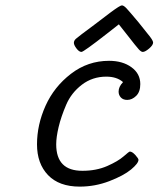

<svg xmlns="http://www.w3.org/2000/svg" viewBox="-20 -691 592 717"><path d="M118.2 -151.9Q118.2 -225.1 150.1 -296.1Q182.1 -367.2 245.1 -415.5Q308.1 -463.9 387.2 -463.9Q438 -463.9 470.9 -439.9Q503.9 -416 503.9 -377Q503.9 -348.1 488.5 -333Q473.1 -317.9 455.1 -317.9Q439.9 -317.9 431.4 -326.9Q422.9 -335.9 422.9 -349.1Q422.9 -367.2 439 -383.8V-384.8Q416 -404.8 377 -404.8Q325.2 -404.8 285.6 -374.5Q246.1 -344.2 227.1 -299.6Q208 -254.9 199 -217Q189.9 -179.2 189.9 -151.9Q189.9 -52.7 288.1 -53.2Q339.8 -53.2 380.4 -71Q420.9 -88.9 441.4 -106.9Q461.9 -125 464.8 -125Q473.6 -125 485.4 -112.1Q497.1 -99.1 497.1 -94.2Q497.1 -81.1 469.5 -58.1Q441.9 -35.2 388.4 -14.6Q335 5.9 277.8 5.9Q200.7 5.9 159.4 -37.1Q118.2 -80.1 118.2 -151.9ZM333 -599.1Q368.2 -626 392.1 -644Q428.2 -670.9 435.1 -670.9Q441.9 -670.9 451.9 -660.4Q461.9 -649.9 497.1 -607.9Q517.1 -583 529.8 -566.9Q551.8 -541 551.8 -532.2Q551.8 -522.5 536.9 -509.8Q522 -497.1 513.2 -497.1Q507.3 -497.1 498.8 -506.1Q490.2 -515.1 453.1 -563Q435.1 -585.9 423.8 -600.1Q406.7 -586.9 378.9 -564.9Q292 -497.1 284.2 -497.1Q275.4 -497.1 265.6 -510Q255.9 -522.9 255.9 -531Q255.9 -539.1 263.4 -546.1Q271 -553.2 333 -599.1Z"/></svg>

Font: CMU Concrete
Style: Italic
Weight: 500
Italic angle: -14.04°
Version: Version 0.7.0